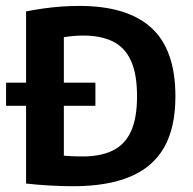

<svg xmlns="http://www.w3.org/2000/svg" viewBox="-20 -622 652 648"><path d="M0.5 -265V-343H302V-265ZM227.5 6.5Q189.5 6.5 148.8 4.2Q108 2 68 -2.5V-583.5Q95 -589 125.2 -593.2Q155.5 -597.5 186.5 -599.8Q217.5 -602 248 -602Q410 -602 491 -528Q572 -454 572 -297Q572 -191 533.8 -124.2Q495.5 -57.5 418.8 -25.5Q342 6.5 227.5 6.5ZM259.5 -94Q319.5 -94 360.2 -113.8Q401 -133.5 421.8 -178Q442.5 -222.5 442.5 -297.5Q442.5 -372 422 -417Q401.5 -462 361 -482Q320.5 -502 260.5 -502Q244.5 -502 227.5 -500.5Q210.5 -499 195.5 -496.5V-96.5Q213 -95 228.5 -94.5Q244 -94 259.5 -94Z"/></svg>

Font: Encode Sans SC SemiCondensed SemiBold
Style: Regular
Weight: 600
Width: 4
Designer: Multiple Designers
Foundry: Impallari Type
Version: Version 3.002